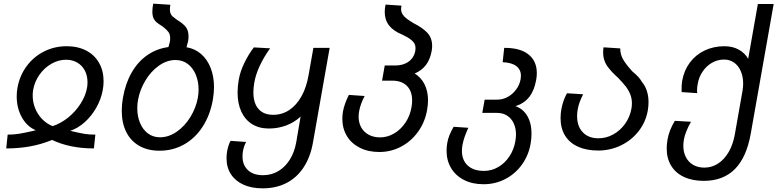

<svg xmlns="http://www.w3.org/2000/svg" viewBox="-20 -812 4255 1051"><path d="M153 -93.5 176 -99Q128 -119 99.8 -169.5Q71.5 -220 71.5 -284Q71.5 -309.5 75.5 -331Q87.5 -398 125.8 -449.8Q164 -501.5 221 -530.2Q278 -559 345 -559Q406 -559 451.8 -535.2Q497.5 -511.5 522.2 -468Q547 -424.5 547 -367.5Q547 -344 542.5 -319Q533.5 -269.5 507.5 -223.2Q481.5 -177 443.8 -143.2Q406 -109.5 364.5 -96L377 -93Q414.5 -84 441 -79.5Q467.5 -75 502 -75L494 0.5Q362.5 0.5 265 -46Q207 -22 145.2 -10.8Q83.5 0.5 14 0.5L22 -75Q56 -75 84.5 -79.8Q113 -84.5 153 -93.5ZM159 -288.5Q159 -253.5 172 -220.2Q185 -187 209.8 -161Q234.5 -135 268 -121.5Q314.5 -137 354.8 -170Q395 -203 422 -245.8Q449 -288.5 456.5 -332Q459 -345 459 -362Q459 -397.5 444.5 -425.5Q430 -453.5 403.2 -469.2Q376.5 -485 342 -485Q300 -485 261.5 -463Q223 -441 196.2 -403.2Q169.5 -365.5 161.5 -320Q159 -307 159 -288.5Z M646.5 -205.5Q646.5 -241 653 -277Q666.5 -355 700.5 -414.5Q734.5 -474 785.8 -509.8Q837 -545.5 902 -554.5L909.5 -581.5Q911.5 -592 911.5 -602.5Q911.5 -624 902.2 -636.5Q893 -649 872.5 -665.5Q848.5 -680.5 838 -689Q827.5 -697.5 820.8 -711.5Q814 -725.5 814 -748.5Q814 -766 818.5 -792L912.5 -786Q910 -769.5 910 -760.5Q910 -745.5 914.5 -736.2Q919 -727 924.8 -722Q930.5 -717 948 -704Q981 -684.5 996.5 -665Q1012 -645.5 1012 -613.5Q1012 -598.5 1009.5 -586L1001 -553.5Q1047.5 -545.5 1081.2 -516Q1115 -486.5 1133.2 -439.8Q1151.5 -393 1151.5 -334.5Q1151.5 -304 1145 -265Q1130 -181.5 1089.2 -118.5Q1048.5 -55.5 987.5 -21.2Q926.5 13 853.5 13Q789 13 742.5 -13.5Q696 -40 671.2 -89.2Q646.5 -138.5 646.5 -205.5ZM1063 -277Q1067 -301 1067 -321.5Q1067 -366 1051.8 -403Q1036.5 -440 1008 -461.8Q979.5 -483.5 941 -483.5Q893.5 -483.5 849.8 -452.5Q806 -421.5 775.8 -371Q745.5 -320.5 735.5 -265Q731.5 -244.5 731.5 -219Q731.5 -175 746.5 -139Q761.5 -103 789.5 -81.8Q817.5 -60.5 856 -60.5Q903.5 -60.5 947.8 -91.2Q992 -122 1022.5 -172Q1053 -222 1063 -277Z M1220 54Q1220 34 1223.5 15Q1226 1 1230.8 -14.2Q1235.5 -29.5 1242 -41L1327 -35Q1314 -9.5 1310 15.5Q1307.5 28 1307.5 44.5Q1307.5 91.5 1337 119.2Q1366.5 147 1420 147Q1466 147 1503.8 124.5Q1541.5 102 1566.8 61.2Q1592 20.5 1601.5 -33L1625.5 -174Q1591.5 -142 1546.5 -125.2Q1501.5 -108.5 1452 -108.5Q1398.5 -108.5 1360 -132.5Q1321.5 -156.5 1301 -201Q1280.5 -245.5 1280.5 -305.5Q1280.5 -340 1287 -376Q1295 -422 1318.5 -469.5Q1342 -517 1369.5 -552.5L1458.5 -547.5Q1387.5 -447.5 1372 -360Q1367 -332 1367 -306.5Q1367 -247.5 1395 -215.5Q1423 -183.5 1475.5 -183.5Q1524 -183.5 1563.5 -209.8Q1603 -236 1630.2 -284.8Q1657.5 -333.5 1669 -400L1695.5 -550H1784.5L1693 -31Q1679 48 1642 104.2Q1605 160.5 1548 189.8Q1491 219 1417.5 219Q1357.5 219 1313 199Q1268.5 179 1244.2 141.8Q1220 104.5 1220 54Z M1854 -161.5Q1854 -182.5 1857.5 -202Q1864.5 -241.5 1889.5 -292.5L1976 -286.5Q1964 -263.5 1956.8 -243.5Q1949.5 -223.5 1945.5 -201.5Q1943 -185.5 1943 -173.5Q1943 -140 1957.5 -114.2Q1972 -88.5 1998.8 -74.2Q2025.5 -60 2060.5 -60Q2101 -60 2137.5 -81.5Q2174 -103 2199.2 -140.5Q2224.5 -178 2232.5 -225Q2236 -243 2236 -262Q2236 -313 2207.5 -341.8Q2179 -370.5 2127 -370.5H2071.5L2086 -453.5H2143.5Q2188 -453.5 2217.5 -475.2Q2247 -497 2253.5 -535Q2254.5 -539.5 2254.5 -548.5Q2254.5 -565.5 2245.8 -578Q2237 -590.5 2222.2 -600.2Q2207.5 -610 2181 -623Q2133 -642.5 2109.5 -673Q2086 -703.5 2086 -746.5Q2086 -765.5 2090.5 -787L2178 -781Q2175.5 -770 2175.5 -763Q2175.5 -746.5 2183.8 -733.5Q2192 -720.5 2205.8 -710.2Q2219.5 -700 2244 -685Q2292 -661 2318.8 -633Q2345.5 -605 2345.5 -560Q2345.5 -549 2343 -533Q2334.5 -487 2312 -456.8Q2289.5 -426.5 2250 -409.5Q2285.5 -388 2304.2 -350Q2323 -312 2323 -262.5Q2323 -240.5 2318 -210.5Q2306.5 -144 2269 -91.5Q2231.5 -39 2176 -9.5Q2120.5 20 2056.5 20Q1996 20 1950 -3Q1904 -26 1879 -67.2Q1854 -108.5 1854 -161.5Z M2424.5 13.5Q2424.5 -8 2428 -27.5Q2431.5 -50 2439.8 -70.8Q2448 -91.5 2463 -118L2543.5 -112.5Q2529.5 -80.5 2522.8 -61Q2516 -41.5 2511.5 -18Q2508.5 -1.5 2508.5 13.5Q2508.5 64.5 2540.2 94Q2572 123.5 2629.5 123.5Q2671 123.5 2707.2 102.5Q2743.5 81.5 2768.2 44.5Q2793 7.5 2801 -39Q2804.5 -61 2804.5 -75.5Q2804.5 -110 2792 -137Q2779.5 -164 2756 -179Q2732.5 -194 2701 -194H2620L2633 -266.5H2701.5Q2731.5 -266.5 2758.8 -281.2Q2786 -296 2805.2 -321.8Q2824.5 -347.5 2830 -379.5Q2831.5 -388.5 2831.5 -397Q2831.5 -431 2806.2 -450.2Q2781 -469.5 2731.5 -471.5L2740 -550Q2827.5 -550.5 2873 -514Q2918.5 -477.5 2918.5 -412Q2918.5 -392.5 2915 -374.5Q2905 -317.5 2877.8 -282.2Q2850.5 -247 2803 -231L2798.5 -232Q2842 -218 2865.8 -178.2Q2889.5 -138.5 2889.5 -80.5Q2889.5 -53 2884.5 -25Q2873 40 2836.2 90.2Q2799.5 140.5 2745 168.5Q2690.5 196.5 2626.5 196.5Q2565.5 196.5 2519.8 173Q2474 149.5 2449.2 108Q2424.5 66.5 2424.5 13.5Z M3048.5 -165.5Q3048.5 -189 3053 -215Q3061.5 -261.5 3083.5 -301.5L3172 -296Q3160 -272 3153 -252.8Q3146 -233.5 3142.5 -213.5Q3139 -195.5 3139 -176.5Q3139 -120.5 3170.2 -87.8Q3201.5 -55 3256 -55Q3298.5 -55 3337 -76.2Q3375.5 -97.5 3402 -134.8Q3428.5 -172 3436.5 -218Q3439 -231 3439 -247Q3439 -274 3429.5 -297Q3420 -320 3404.5 -339.8Q3389 -359.5 3363 -386.5Q3322.5 -422.5 3302 -453.2Q3281.5 -484 3281.5 -524.5Q3281.5 -540.5 3284 -553L3375 -547Q3375.5 -515.5 3389.2 -489.8Q3403 -464 3441 -421.5Q3460.5 -405.5 3473.2 -391.8Q3486 -378 3493.5 -364Q3511.5 -343 3520.8 -314.5Q3530 -286 3530 -252.5Q3530 -232 3526 -207Q3515 -144.5 3476.2 -94.5Q3437.5 -44.5 3379.2 -16.2Q3321 12 3254.5 12Q3190 12 3143.5 -9.2Q3097 -30.5 3072.8 -70.2Q3048.5 -110 3048.5 -165.5Z M3629.5 0.5Q3629.5 -22.5 3634 -48Q3642.5 -98.5 3674 -150.5L3762.5 -145.5Q3748.5 -121.5 3737.8 -95.2Q3727 -69 3723.5 -47Q3720.5 -30 3720.5 -14Q3720.5 21 3734.5 48.2Q3748.5 75.5 3774.5 90.5Q3800.5 105.5 3835.5 105.5Q3877 105.5 3911.5 82.8Q3946 60 3969.5 18.8Q3993 -22.5 4002.5 -77L4044.5 -315Q4048 -334 4048 -354.5Q4048 -392 4035.2 -422Q4022.5 -452 3998.8 -469Q3975 -486 3943.5 -486Q3908.5 -486 3878 -468.8Q3847.5 -451.5 3826.8 -421.2Q3806 -391 3799.5 -354Q3795.5 -333 3795.5 -317Q3795.5 -306.5 3796.5 -302L3711 -308Q3710 -346 3714.5 -371Q3724.5 -427 3756.5 -469.8Q3788.5 -512.5 3837.5 -535.8Q3886.5 -559 3945.5 -559Q3989.5 -559 4023.2 -540.8Q4057 -522.5 4075.5 -490L4128.5 -790H4215L4089.5 -80Q4066.5 49.5 4002.5 113.8Q3938.5 178 3832.5 178Q3769.5 178 3723.8 156.5Q3678 135 3653.8 95Q3629.5 55 3629.5 0.5Z"/></svg>

Font: JuliaMono
Style: Italic
Weight: 400
Italic angle: -9°
Monospace: yes
Designer: cormullion
Foundry: corm
Version: Version 0.057; ttfautohint (v1.8.4)